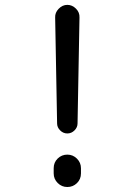

<svg xmlns="http://www.w3.org/2000/svg" viewBox="-20 -750 540 770"><path d="M209 -254.9 201.2 -679.7Q200.2 -699.2 215.3 -714.8Q230.5 -730.5 250 -730.5Q269.5 -730.5 284.7 -715.3Q299.8 -700.2 298.8 -679.7L291 -254.9Q291 -239.3 278.8 -227.1Q266.6 -214.8 250 -214.8Q233.4 -214.8 221.2 -227.1Q209 -239.3 209 -254.9ZM195.3 -54.7V-75.2Q195.3 -98.6 211.4 -114.3Q227.5 -129.9 250 -129.9Q272.5 -129.9 288.6 -113.8Q304.7 -97.7 304.7 -75.2V-54.7Q304.7 -31.2 288.6 -15.6Q272.5 0 250 0Q227.5 0 211.4 -16.1Q195.3 -32.2 195.3 -54.7Z"/></svg>

Font: Rounded-X Mgen+ 1mn regular
Style: Regular
Weight: 400
Designer: [Source Han Sans]
Ryoko NISHIZUKA  (kana & ideographs); Paul D. Hunt (Latin, Greek & Cyrillic); Wenlong ZHANG  (bopomofo
Version: Version 1.059.20150602